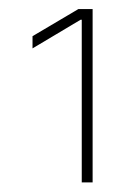

<svg xmlns="http://www.w3.org/2000/svg" viewBox="-20 -838 298 415"><path d="M180.2 -818.4V-443.8H156.7V-795.4H154.3L50.3 -733.4V-759.8L149.4 -818.4Z"/></svg>

Font: Inter 18pt Thin
Style: Regular
Weight: 250
Designer: Rasmus Andersson
Foundry: rsms
Version: Version 4.001;git-66647c0bb